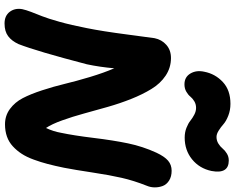

<svg xmlns="http://www.w3.org/2000/svg" viewBox="-114 -896 1028 840"><g transform="rotate(90 400.0 -476.0)"><path d="M349.1 -769Q316.9 -769 301.5 -795.2Q286.1 -821.3 293.9 -856Q303.2 -903.8 338.9 -937Q374.5 -970.2 434.1 -970.2Q462.4 -970.2 486.3 -960.7Q510.3 -951.2 523.2 -939.7Q536.1 -928.2 551.3 -918.7Q566.4 -909.2 579.1 -909.2Q595.2 -909.2 608.4 -917.5Q621.6 -925.8 629.9 -936Q638.2 -946.3 651.9 -954.6Q665.5 -962.9 682.1 -962.9Q742.2 -962.9 728 -887.2Q716.8 -834.5 677 -802.2Q637.2 -770 582 -770Q558.6 -770 539.1 -777.8Q519.5 -785.6 508.1 -794.9Q496.6 -804.2 481.7 -812Q466.8 -819.8 452.1 -819.8Q435.5 -819.8 422.6 -811.8Q409.7 -803.7 402.3 -794.4Q395 -785.2 381.1 -777.1Q367.2 -769 349.1 -769ZM20 -59.1Q23.4 -75.2 32.2 -98.4Q41 -121.6 50.8 -145.8Q60.5 -169.9 75.2 -221.9Q89.8 -273.9 103 -341.8Q116.7 -409.2 131.1 -519.8Q145.5 -630.4 147 -638.2Q153.3 -669.4 176.3 -689.7Q199.2 -710 233.9 -710Q275.9 -710 310.8 -686.8Q345.7 -663.6 369.6 -624Q393.6 -584.5 412.8 -536.1Q432.1 -487.8 447.8 -432.9Q463.4 -377.9 476.8 -328.9Q490.2 -279.8 506.6 -234.1Q522.9 -188.5 540 -163.1Q555.2 -195.8 561 -229Q572.8 -284.7 583.3 -371.1Q593.8 -457.5 607.2 -522Q620.6 -586.4 647.9 -646Q664.6 -681.6 682.9 -697.3Q701.2 -712.9 727.1 -712.9Q752.4 -712.9 769.8 -701.9Q787.1 -690.9 793.5 -674.3Q799.8 -657.7 799.8 -639.4Q799.8 -621.1 793 -605Q770 -546.9 758.1 -494.6Q746.1 -442.4 734.6 -366Q723.1 -289.6 713.9 -242.2Q705.6 -201.7 697.5 -170.9Q689.5 -140.1 678.2 -109.4Q667 -78.6 652.8 -56.9Q638.7 -35.2 620.1 -18.1Q601.6 -1 577.4 7.6Q553.2 16.1 523.9 16.1Q485.8 16.1 456.5 -5.6Q427.2 -27.3 409.4 -61.5Q391.6 -95.7 375 -146.5Q358.4 -197.3 346.7 -246.1Q335 -294.9 316.7 -356Q298.3 -417 278.8 -461.9Q273.4 -398.9 261.2 -341.8Q204.1 -123 172.9 -43Q159.2 -13.2 138.2 2.4Q117.2 18.1 83 18.1Q48.8 18.1 31.7 -4.6Q14.6 -27.3 20 -59.1Z"/></g></svg>

Font: Shantell Sans Normal
Style: Bold Italic
Weight: 700
Italic angle: -11.31°
Designer: Stephen Nixon, Anya Danilova, Shantell Martin
Foundry: Arrow Type
Version: Version 1.006;[559af2be0]